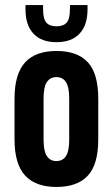

<svg xmlns="http://www.w3.org/2000/svg" viewBox="-20 -740 450 768"><path d="M38.1 -182.6V-344.7Q38.1 -445.3 81.1 -491.2Q123 -536.1 206.1 -536.1Q289.1 -536.1 331.1 -491.2Q373 -446.3 373 -344.7V-182.6Q373 -82 331.1 -37.1Q289.1 7.8 206.1 7.8Q123 7.8 81.1 -37.1Q38.1 -83 38.1 -182.6ZM256.8 -181.6V-345.7Q256.8 -391.6 244.1 -411.1Q231.4 -431.6 205.1 -431.6Q180.7 -431.6 167 -411.1Q154.3 -391.6 154.3 -345.7V-181.6Q154.3 -135.7 167 -116.2Q180.7 -95.7 205.1 -95.7Q231.4 -95.7 244.1 -116.2Q256.8 -135.7 256.8 -181.6ZM206.1 -571.3Q145.5 -571.3 113.8 -605.5Q82 -639.6 82 -702.1V-719.7H152.3V-704.1Q152.3 -664.1 165.5 -649.4Q178.7 -634.8 206.1 -634.8Q233.4 -634.8 246.6 -649.4Q259.8 -664.1 259.8 -704.1V-719.7H330.1V-702.1Q330.1 -639.6 298.3 -605.5Q266.6 -571.3 206.1 -571.3Z"/></svg>

Font: Dinish Condensed
Style: Bold
Weight: 700
Width: 3
Designer: Bert Driehuis
Foundry: Playbeing
Version: Version 3.006; git-39231f3c-release